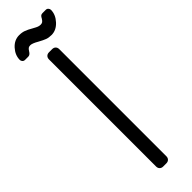

<svg xmlns="http://www.w3.org/2000/svg" viewBox="-290 -838 832 832"><g transform="rotate(-45 126.0 -422.0)"><path d="M135 0H116Q106 0 100 -6Q94 -12 94 -22V-678Q94 -688 100 -694Q106 -700 116 -700H135Q145 -700 151 -694Q157 -688 157 -678V-22Q157 -12 151 -6Q145 0 135 0ZM138 -824Q140 -823 152 -816.5Q164 -810 175 -810Q183 -810 187.5 -813.5Q192 -817 197 -825Q201 -833 205 -836.5Q209 -840 216 -840H236Q243 -840 247.5 -835Q252 -830 252 -824Q252 -795 229 -770Q206 -745 177 -745Q160 -745 148 -749.5Q136 -754 116 -765Q92 -779 80 -779Q72 -779 67.5 -775.5Q63 -772 58 -764Q50 -750 39 -750H19Q12 -750 7.5 -755Q3 -760 3 -766Q3 -795 25 -819.5Q47 -844 77 -844Q94 -844 107.5 -839Q121 -834 138 -824Z"/></g></svg>

Font: Rubik
Style: Regular
Weight: 300
Designer: Hubert & Fischer
Foundry: Hubert & Fischer
Version: Version 1.100